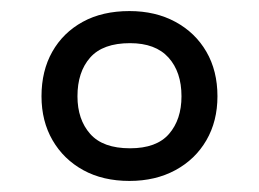

<svg xmlns="http://www.w3.org/2000/svg" viewBox="-20 -744 468 347"><path d="M214 -417Q166 -417 130.5 -436.5Q95 -456 75 -490.5Q55 -525 55 -570Q55 -616 74.5 -650.5Q94 -685 129.5 -704.5Q165 -724 214 -724Q261 -724 297 -704.5Q333 -685 353 -650.5Q373 -616 373 -570Q373 -525 353 -490.5Q333 -456 297 -436.5Q261 -417 214 -417ZM215 -476Q263 -476 285.5 -502Q308 -528 308 -570Q308 -614 284.5 -640Q261 -666 215 -666Q166 -666 143 -640Q120 -614 120 -570Q120 -528 143 -502Q166 -476 215 -476Z"/></svg>

Font: Noto Sans Symbols
Style: Regular
Weight: 400
Designer: Monotype Design Team
Foundry: Monotype Imaging Inc.
Version: Version 2.002